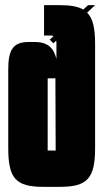

<svg xmlns="http://www.w3.org/2000/svg" viewBox="-20 -720 402 745"><path d="M349 -549C349 -610 341 -648 318 -671L349 -700H322L303 -683C282 -695 253 -700 213 -700H151V-582H179C182 -582 186 -581 188 -580L173 -566L187 -552L198 -562C199 -559 199 -554 199 -550V-491C189 -533 166 -557 115 -557H91C30 -557 12 -526 12 -450V-146C12 -29 40 5 148 5H213C320 5 349 -29 349 -146ZM165 -416H195L196 -136H165Z"/></svg>

Font: Queering Heavy
Style: Bold
Weight: 900
Designer: Adam Naccarato
Foundry: adamnac
Version: Version 2.000;hotconv 1.0.109;makeotfexe 2.5.65596